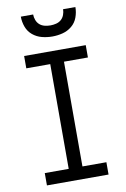

<svg xmlns="http://www.w3.org/2000/svg" viewBox="-102 -1014 705 1074"><g transform="rotate(-10 250.0 -477.5)"><path d="M75 0V-70H211V-665H75V-735H425V-665H289V-70H425V0ZM250 -815Q220 -815 191 -822.5Q162 -830 139 -849Q116 -868 105.5 -896.5Q95 -925 95 -955H165Q165 -939 171 -923Q177 -907 189 -896.5Q201 -886 217.5 -882Q234 -878 250 -878Q266 -878 282.5 -882Q299 -886 311 -896.5Q323 -907 329 -923Q335 -939 335 -955H405Q405 -925 394.5 -896.5Q384 -868 361 -849Q338 -830 309 -822.5Q280 -815 250 -815Z"/></g></svg>

Font: Iosevka Fixed
Style: Regular
Weight: 400
Monospace: yes
Designer: Belleve Invis
Foundry: Belleve Invis
Version: Version 33.2.4